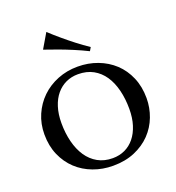

<svg xmlns="http://www.w3.org/2000/svg" viewBox="-132 -827 866 943"><g transform="rotate(-20 300.5 -356.0)"><path d="M34.2 -251Q34.2 -306.2 54.7 -353.3Q75.2 -400.4 111.1 -435.1Q147 -469.7 195.8 -489.3Q244.6 -508.8 300.8 -508.8Q356 -508.8 404.5 -490.5Q453.1 -472.2 489.3 -438.5Q525.4 -404.8 546.1 -356.4Q566.9 -308.1 566.9 -248Q566.9 -197.8 549.3 -151.4Q531.7 -105 497.6 -69.3Q463.4 -33.7 413.8 -12.5Q364.3 8.8 299.8 8.8Q245.1 8.8 196.8 -9.3Q148.4 -27.3 112.3 -61Q76.2 -94.7 55.2 -142.8Q34.2 -190.9 34.2 -251ZM311 -26.9Q345.7 -26.9 374.8 -40.5Q403.8 -54.2 424.8 -80.1Q445.8 -106 457.5 -143.1Q469.2 -180.2 469.2 -227.1Q469.2 -279.8 458 -325Q446.8 -370.1 424.6 -403.1Q402.3 -436 368.7 -454.6Q335 -473.1 290 -473.1Q255.4 -473.1 226.6 -459.7Q197.8 -446.3 176.5 -420.9Q155.3 -395.5 143.6 -358.6Q131.8 -321.8 131.8 -274.9Q131.8 -222.2 143.3 -176.8Q154.8 -131.3 177.2 -97.9Q199.7 -64.5 233.2 -45.7Q266.6 -26.9 311 -26.9ZM215.3 -721.2Q243.2 -695.3 273.4 -669.9Q299.3 -647.9 331.3 -623Q363.3 -598.1 395 -577.1L384.3 -559.1Q367.2 -567.9 349.1 -575.9Q331.1 -584 312.7 -591.8Q294.4 -599.6 276.9 -606.4Q259.3 -613.3 243.7 -619.1Q206.1 -632.8 170.4 -645Z"/></g></svg>

Font: Marcellus
Style: Regular
Weight: 400
Designer: Astigmatic (AOETI)
Foundry: Astigmatic (AOETI)
Version: Version 1.000